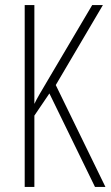

<svg xmlns="http://www.w3.org/2000/svg" viewBox="-20 -734 434 754"><path d="M394 0H353L174 -367L115 -280V0H77V-714H115V-326Q121 -339 135 -363.5Q149 -388 170 -423L342 -714H384L199 -400Z"/></svg>

Font: Noto Sans Tamil ExtraCondensed ExtraLight
Style: Regular
Weight: 200
Width: 2
Designer: Jelle Bosma - Monotype Design Team
Foundry: Monotype Imaging Inc.
Version: Version 2.004; ttfautohint (v1.8.4.7-5d5b)